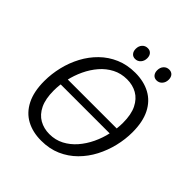

<svg xmlns="http://www.w3.org/2000/svg" viewBox="-232 -1030 1199 1199"><g transform="rotate(45 367.5 -431.0)"><path d="M132.1 -378.8H642.2L634.1 -325.9H124.1ZM322.6 9Q247.9 9 191.9 -21.2Q135.9 -51.3 104.6 -113.2Q73.2 -175 73.2 -268.4Q73.2 -331.7 88.4 -394.8Q103.5 -458 133.5 -514.2Q163.5 -570.4 207.9 -613.9Q252.2 -657.4 310.2 -682.2Q368.2 -707.1 439.3 -707.1Q514.7 -707.1 571 -676.7Q627.4 -646.4 658.4 -585Q689.4 -523.7 689.4 -431.3Q689.4 -369.4 674.2 -306.5Q659 -243.7 629.6 -187.2Q600.1 -130.7 555.7 -86.3Q511.4 -42 453.4 -16.5Q395.3 9 322.6 9ZM330 -56.2Q382.6 -56.2 425.9 -78.9Q469.2 -101.6 502.7 -140.1Q536.1 -178.6 559.3 -227.2Q582.4 -275.8 594 -328.6Q605.7 -381.4 605.7 -431.4Q605.7 -505 582.7 -551.2Q559.7 -597.5 520.6 -619.7Q481.5 -641.8 431.6 -641.8Q379 -641.8 335.5 -619.3Q292.1 -596.8 258.9 -558.5Q225.8 -520.1 203 -471.7Q180.2 -423.2 168.6 -370.6Q156.9 -317.9 156.9 -268Q156.9 -194.8 179.5 -147.8Q202.2 -100.9 241.6 -78.5Q281.1 -56.2 330 -56.2ZM376.6 -766.6Q357.2 -766.6 346 -779.8Q334.8 -793 334.8 -814.4Q334.8 -839.2 349 -855Q363.2 -870.9 385.6 -870.9Q405 -870.9 416.3 -858.2Q427.7 -845.5 427.7 -823.8Q427.7 -799.4 413.2 -783Q398.6 -766.6 376.6 -766.6ZM566 -766.6Q546.6 -766.6 535.4 -779.8Q524.2 -793 524.2 -814.4Q524.2 -839.2 538.4 -855Q552.6 -870.9 575 -870.9Q594.4 -870.9 605.8 -858.2Q617.1 -845.5 617.1 -823.8Q617.1 -799.4 602.6 -783Q588.1 -766.6 566 -766.6Z"/></g></svg>

Font: Bitter Thin
Style: Italic
Weight: 100
Italic angle: -9°
Designer: Sol Matas, and Bitter project Authors
Foundry: Sol Matas
Version: Version 2.002